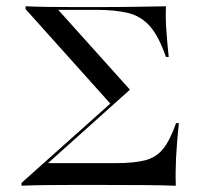

<svg xmlns="http://www.w3.org/2000/svg" viewBox="-20 -591 657 611"><path d="M48.4 0V-8.9L342.7 -271.8L333.9 -258.1L61.3 -562.1V-571Q98.4 -569.4 139.1 -569Q179.8 -568.5 217.7 -568.5H286.3Q359.7 -568.5 412.5 -569.4Q465.3 -570.2 508.1 -571Q506.5 -535.5 509.3 -495.2Q512.1 -454.8 516.9 -409.7H508.1Q485.5 -475 457.3 -507.3Q429 -539.5 387.9 -549.6Q346.8 -559.7 285.5 -559.7H165.3L393.5 -305.6L112.9 -54L128.2 -71.8H346.8Q407.3 -71.8 442.3 -81Q477.4 -90.3 499.2 -117.3Q521 -144.4 540.3 -199.2H549.2Q542.7 -137.1 540.3 -89.1Q537.9 -41.1 539.5 0Q492.7 -1.6 438.3 -2Q383.9 -2.4 313.7 -2.4H279.8Q241.1 -2.4 202 -2.4Q162.9 -2.4 124.2 -2Q85.5 -1.6 48.4 0Z"/></svg>

Font: Playfair 144pt SemiExpanded Light
Style: Regular
Weight: 300
Width: 6
Designer: Claus Eggers Sørensen
Foundry: Claus Eggers Sørensen
Version: Version 2.203